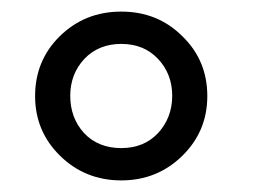

<svg xmlns="http://www.w3.org/2000/svg" viewBox="-20 -728 457 331"><path d="M189 -417C230.5 -417 265.6 -431.2 294.4 -459.5C323.2 -487.8 337.4 -522 337.4 -562.5C337.4 -603 323.2 -637.7 294.4 -665.5C266.1 -693.8 231 -708 189 -708C147 -708 111.8 -693.8 83 -665.5C54.7 -637.7 40.5 -603 40.5 -562.5C40.5 -522 54.7 -487.8 83.5 -459.5C112.3 -431.2 147.5 -417 189 -417ZM189 -472.7C162.6 -472.7 141.1 -481.4 125 -498.5C108.9 -516.1 101.1 -537.6 101.1 -563C101.1 -587.9 109.4 -609.4 125.5 -626.5C141.6 -643.6 163.1 -652.3 189 -652.3C215.3 -652.3 236.3 -643.6 252.4 -626.5C268.6 -609.4 276.9 -587.9 276.9 -563C276.9 -537.6 268.6 -516.1 252.4 -498.5C236.3 -481.4 215.3 -472.7 189 -472.7Z"/></svg>

Font: Ride
Style: Regular
Weight: 400
Version: Version 3.000